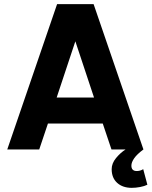

<svg xmlns="http://www.w3.org/2000/svg" viewBox="-20 -720 730 925"><path d="M15 0 255 -700H431L671 0Q640 23 626.5 42.5Q613 62 613 78Q613 104 639 104Q646 104 654 102Q662 100 670 95L690 170Q676 177 655 181Q634 185 615 185Q571 185 544.5 161Q518 137 518 95Q518 67 539 41.5Q560 16 585 0H517L475 -125H211L169 0ZM253 -250H433L343 -521Z"/></svg>

Font: Haskoy ExtraBold
Style: Regular
Weight: 800
Designer: Ertekin Erdin
Foundry: Ertekin Erdin
Version: Version 2.000; ttfautohint (v1.8.4.7-5d5b)